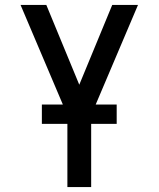

<svg xmlns="http://www.w3.org/2000/svg" viewBox="-20 -755 640 775"><path d="M252 0V-290L63 -735H167L300 -413L433 -735H537L348 -290V0ZM149 -255V-333H451V-255Z"/></svg>

Font: Iosevka Fixed Medium Extended
Style: Regular
Weight: 500
Width: 7
Monospace: yes
Designer: Belleve Invis
Foundry: Belleve Invis
Version: Version 24.1.1; ttfautohint (v1.8.4)